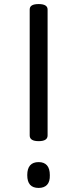

<svg xmlns="http://www.w3.org/2000/svg" viewBox="-20 -910 380 944"><path d="M170 -216Q126 -216 126 -244V-863Q126 -877 137 -883.5Q148 -890 170 -890Q214 -890 214 -863V-244Q214 -230 203 -223Q192 -216 170 -216ZM170 14Q142 14 128 -1.5Q114 -17 114 -49Q114 -81 128 -97Q142 -113 170 -113Q197 -113 211 -97Q225 -81 225 -49Q226 -17 211.5 -1.5Q197 14 170 14Z"/></svg>

Font: Playwrite GB J
Style: Regular
Weight: 400
Designer: Veronika Burian, José Scaglione
Foundry: TypeTogether
Version: Version 1.002